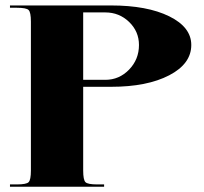

<svg xmlns="http://www.w3.org/2000/svg" viewBox="-20 -475 766 722"><path d="M292.8 -428.3V-174.8H375.9Q428.3 -174.8 465.5 -213.3Q502.6 -251.7 502.6 -305.9Q502.6 -356.6 465.5 -392.5Q428.3 -428.3 375.9 -428.3ZM17.5 -454.5H397.7Q533.2 -454.5 616.3 -413.7Q699.3 -372.8 699.3 -305.9Q699.3 -235.1 616.3 -191.9Q533.2 -148.6 397.7 -148.6H292.8V166.1Q292.8 201.5 301.4 210Q309.9 218.5 345.3 218.5H371.5V227.3H17.5V218.5H43.7Q79.1 218.5 87.6 210Q96.2 201.5 96.2 166.1V-393.4Q96.2 -428.8 87.6 -437.3Q79.1 -445.8 43.7 -445.8H17.5Z"/></svg>

Font: Wabroye
Style: Medium
Weight: 500
Designer: gluk
Foundry: gluk
Version: Version 0.14